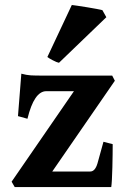

<svg xmlns="http://www.w3.org/2000/svg" viewBox="-20 -762 517 782"><path d="M439 -174.8Q439 -159.7 438.7 -134Q438.5 -108.4 437.7 -80.8Q437 -53.2 435.8 -31Q434.6 -8.8 433.1 0H40L27.3 -22L281.2 -390.6H168.5Q119.1 -390.6 91.8 -278.3L53.2 -289.1L66.9 -461.9Q88.4 -456.1 105 -455.1Q121.6 -454.1 152.8 -454.1H437L447.8 -433.1L192.9 -63.5H347.7Q367.2 -63.5 377 -96.4Q386.7 -129.4 401.4 -184.6ZM220.2 -506.3Q211.4 -507.8 194.8 -516.6Q178.2 -525.4 172.9 -529.8L272.5 -741.7Q278.3 -741.2 295.9 -738.5Q313.5 -735.8 335 -732.4Q356.4 -729 374 -725.6Q391.6 -722.2 397 -720.7L413.1 -691.9Z"/></svg>

Font: Gentium Book Plus
Style: Bold
Weight: 700
Designer: Victor Gaultney, Annie Olsen, Iska Routamaa, Becca Hirsbrunner
Foundry: SIL International
Version: Version 6.101